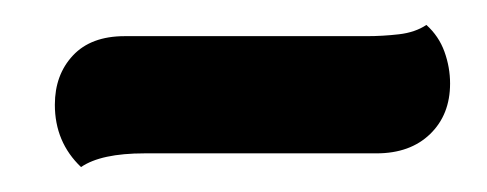

<svg xmlns="http://www.w3.org/2000/svg" viewBox="-20 -317 391 154"><path d="M45 -183Q24 -203 24 -233Q24 -257 38.5 -272.5Q53 -288 80 -288H274Q287 -288 300 -289.5Q313 -291 322 -297Q332 -288 336.5 -275.5Q341 -263 341 -250Q341 -225 325 -209.5Q309 -194 282 -194H96Q61 -194 45 -183Z"/></svg>

Font: Sansita Swashed SemiBold
Style: Regular
Weight: 600
Designer: Pablo Cosgaya
Foundry: Omnibus-Type
Version: Version 1.003; ttfautohint (v1.8.3)